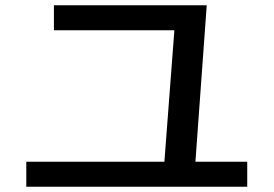

<svg xmlns="http://www.w3.org/2000/svg" viewBox="-20 -725 1040 730"><path d="M80 -110H605L643 -610H185V-705H766L723 -110H920V-15H80Z"/></svg>

Font: M PLUS 1p Medium
Style: Regular
Weight: 500
Version: Version 1.062